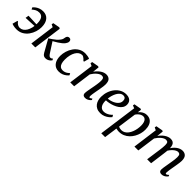

<svg xmlns="http://www.w3.org/2000/svg" viewBox="269 -1891 3471 3471"><g transform="rotate(45 2005.0 -155.5)"><path d="M248.5 -563.5Q333 -563.5 381.8 -506Q430.5 -448.5 431 -341Q431.5 -282.5 412.5 -221Q393.5 -159.5 356 -107.2Q318.5 -55 262.5 -22.5Q206.5 10 132.5 10Q112 10 90.2 7.5Q68.5 5 48.5 0Q28.5 -5 13.5 -12L40 -111H55.5Q67.5 -92 84.2 -78.5Q101 -65 119.5 -58Q138 -51 155.5 -51Q193.5 -51 225 -71.5Q256.5 -92 279.5 -129.8Q302.5 -167.5 315 -219.2Q327.5 -271 327 -332.5Q326.5 -415.5 297.8 -456.8Q269 -498 214.5 -498Q169.5 -498 138.2 -480.8Q107 -463.5 76.5 -436.5L57 -473Q69.5 -490 95.5 -511Q121.5 -532 160 -547.8Q198.5 -563.5 248.5 -563.5ZM105.5 -254 116 -319Q173 -316.5 227 -314.5Q281 -312.5 343.5 -309.5L336 -266Q274 -262.5 217.5 -259.2Q161 -256 105.5 -254Z M507 0 571.5 -481 521 -505 528 -540.5 657.5 -564 681.5 -550.5 606.5 0ZM874 10Q852.5 10 836.8 2.8Q821 -4.5 809.5 -17.2Q798 -30 789 -46.5L657 -281.5Q691 -304 722 -325.2Q753 -346.5 780.2 -370Q807.5 -393.5 829.5 -422.5Q848.5 -446.5 855 -467.2Q861.5 -488 863 -505Q866 -525 874.5 -537.2Q883 -549.5 895.2 -555Q907.5 -560.5 920.5 -560.5Q943 -560.5 955.2 -547Q967.5 -533.5 968 -513Q969 -495.5 962.2 -478.5Q955.5 -461.5 943.5 -445Q926 -420.5 896.8 -396.8Q867.5 -373 834.8 -352.2Q802 -331.5 773 -315.2Q744 -299 726 -288.5L733 -322.5L873.5 -105.5Q887 -85 901.5 -72.5Q916 -60 929 -60Q938.5 -60 950.2 -64.8Q962 -69.5 976.5 -83.5L992.5 -54.5Q984 -41.5 967.5 -26.2Q951 -11 927.2 -0.5Q903.5 10 874 10Z M1213 10Q1129 10 1081.5 -48.2Q1034 -106.5 1033.5 -210.5Q1033.5 -269.5 1052 -331.5Q1070.5 -393.5 1107.5 -446.2Q1144.5 -499 1199.5 -531.5Q1254.5 -564 1327 -564Q1354.5 -564 1386.5 -558.2Q1418.5 -552.5 1440.5 -541.5L1412 -439L1393.5 -444Q1381 -459 1366 -472.5Q1351 -486 1335.2 -494.5Q1319.5 -503 1305 -503Q1269.5 -503 1239 -482.5Q1208.5 -462 1186.2 -424Q1164 -386 1151.8 -334Q1139.5 -282 1140 -219.5Q1140.5 -164.5 1153 -128Q1165.5 -91.5 1189 -73.5Q1212.5 -55.5 1246 -55.5Q1276.5 -55.5 1299.8 -63.5Q1323 -71.5 1343 -85.5Q1363 -99.5 1382.5 -117L1402 -80.5Q1389 -64 1363.2 -42.5Q1337.5 -21 1300 -5.5Q1262.5 10 1213 10Z M1658 -428.5Q1677 -456.5 1700.5 -481Q1724 -505.5 1750.5 -524.2Q1777 -543 1805.8 -553.5Q1834.5 -564 1864.5 -564Q1917.5 -564 1948.8 -532.2Q1980 -500.5 1980 -422Q1980 -401 1975.8 -370.2Q1971.5 -339.5 1965.8 -306.5Q1960 -273.5 1955 -246Q1950.5 -220 1945 -191Q1939.5 -162 1935.5 -133.8Q1931.5 -105.5 1930.5 -83.5Q1930.5 -66.5 1934.2 -59Q1938 -51.5 1944.5 -51.5Q1954 -51.5 1965.2 -57.2Q1976.5 -63 1991.5 -76.5L2004 -51Q1999.5 -44 1984 -29.2Q1968.5 -14.5 1944.2 -2.2Q1920 10 1888.5 10Q1865 10 1850.5 2.2Q1836 -5.5 1829.5 -19.8Q1823 -34 1824 -54.5Q1824.5 -69.5 1827 -89.2Q1829.5 -109 1833.8 -131.8Q1838 -154.5 1842.2 -177.5Q1846.5 -200.5 1850.5 -221.5Q1854.5 -243 1859 -267.2Q1863.5 -291.5 1867.2 -317Q1871 -342.5 1873.5 -366.8Q1876 -391 1876 -412.5Q1876 -443.5 1870.2 -460.5Q1864.5 -477.5 1852 -484.5Q1839.5 -491.5 1818 -491.5Q1798 -491.5 1775.2 -480.2Q1752.5 -469 1729.5 -449.5Q1706.5 -430 1685.8 -404.8Q1665 -379.5 1648.5 -351.5L1601 0H1501.5L1566 -481L1515.5 -505L1522.5 -540.5L1650.5 -563.5L1671.5 -553Z M2484.5 -95Q2470.5 -75 2440.8 -50.2Q2411 -25.5 2369 -7.5Q2327 10.5 2275.5 10.5Q2222 10.5 2184.2 -8.2Q2146.5 -27 2123 -58.8Q2099.5 -90.5 2089 -130Q2078.5 -169.5 2079 -211Q2080 -282.5 2102.2 -346.5Q2124.5 -410.5 2164.2 -459.5Q2204 -508.5 2256.8 -536.8Q2309.5 -565 2371.5 -565Q2420 -565 2451.2 -549.2Q2482.5 -533.5 2497.8 -506Q2513 -478.5 2513.5 -444.5Q2514 -398 2491 -362.5Q2468 -327 2430.5 -301.8Q2393 -276.5 2349 -260Q2305 -243.5 2262.2 -235.2Q2219.5 -227 2187 -226.5Q2185 -194.5 2190 -163.8Q2195 -133 2208.2 -108Q2221.5 -83 2244 -68Q2266.5 -53 2299 -53Q2329.5 -53 2358.2 -62.8Q2387 -72.5 2413.5 -90.2Q2440 -108 2463 -132ZM2349 -513.5Q2312.5 -513.5 2284 -490.8Q2255.5 -468 2235.5 -431.8Q2215.5 -395.5 2203.5 -353.5Q2191.5 -311.5 2188.5 -272.5Q2217 -274 2248.2 -281.8Q2279.5 -289.5 2309 -303.5Q2338.5 -317.5 2362.5 -337Q2386.5 -356.5 2400.5 -382Q2414.5 -407.5 2414 -437.5Q2413.5 -475.5 2396.5 -494.5Q2379.5 -513.5 2349 -513.5Z M2548.5 254 2650 -486 2596.5 -507.5 2603 -540.5 2736 -563.5 2756 -553 2747 -481Q2763 -502.5 2786 -521.2Q2809 -540 2838 -552Q2867 -564 2901 -564Q2957 -564 2994 -537.8Q3031 -511.5 3049.2 -464.5Q3067.5 -417.5 3067.5 -354Q3067.5 -303.5 3053.8 -251.8Q3040 -200 3013.5 -153Q2987 -106 2948.8 -69.2Q2910.5 -32.5 2861 -11.2Q2811.5 10 2752 10Q2735.5 10 2717.2 7Q2699 4 2682 0.5L2646.5 254ZM2690.5 -61.5Q2705 -51.5 2723.5 -46.8Q2742 -42 2763.5 -42Q2803.5 -42 2835.2 -60.8Q2867 -79.5 2890.8 -111.5Q2914.5 -143.5 2930.2 -183.8Q2946 -224 2953.5 -267.5Q2961 -311 2961 -352.5Q2961 -398.5 2950.5 -431.5Q2940 -464.5 2920 -482.5Q2900 -500.5 2871.5 -500.5Q2842.5 -500.5 2817 -487Q2791.5 -473.5 2771.8 -453.2Q2752 -433 2739.5 -413Z M3312 -553 3299 -428.5Q3318 -456 3341.8 -480.5Q3365.5 -505 3392.8 -523.8Q3420 -542.5 3449.2 -553.2Q3478.5 -564 3508.5 -564Q3545 -564 3569 -549.5Q3593 -535 3605.2 -504.5Q3617.5 -474 3618 -424.5Q3618.5 -419.5 3618 -413.2Q3617.5 -407 3617.2 -400.2Q3617 -393.5 3616 -386L3600.5 -404Q3618.5 -438.5 3642 -467.5Q3665.5 -496.5 3693 -518.2Q3720.5 -540 3751.2 -552Q3782 -564 3814.5 -564Q3866.5 -564 3898.8 -531Q3931 -498 3931 -421.5Q3931 -401 3927 -370.8Q3923 -340.5 3917.5 -307.5Q3912 -274.5 3907 -246Q3902.5 -220 3897.5 -191Q3892.5 -162 3888.5 -134Q3884.5 -106 3883.5 -83.5Q3882.5 -66.5 3886 -59Q3889.5 -51.5 3897.5 -51.5Q3908 -51.5 3919.8 -58.2Q3931.5 -65 3949 -81.5L3961.5 -56.5Q3956 -49 3940.2 -33Q3924.5 -17 3899.5 -3.5Q3874.5 10 3843 10Q3818.5 10 3804.2 2Q3790 -6 3784 -20.2Q3778 -34.5 3778.5 -54Q3779 -74 3783.2 -102.8Q3787.5 -131.5 3793 -162.8Q3798.5 -194 3803 -223.5Q3807.5 -251.5 3813.2 -284.5Q3819 -317.5 3823 -350.8Q3827 -384 3827 -412.5Q3827 -458.5 3813.2 -474.8Q3799.5 -491 3771 -491Q3750.5 -491 3726.8 -479Q3703 -467 3679.2 -445.5Q3655.5 -424 3634.5 -395.5Q3613.5 -367 3598.5 -334L3617.5 -394Q3616.5 -371.5 3613.8 -345.2Q3611 -319 3607.5 -292.8Q3604 -266.5 3601 -243.5L3568.5 0H3467.5L3498.5 -221.5Q3503 -250 3507.5 -283.8Q3512 -317.5 3515.2 -350.8Q3518.5 -384 3518.5 -412Q3518 -459.5 3505 -475.5Q3492 -491.5 3459.5 -491.5Q3440 -491.5 3417.2 -480.8Q3394.5 -470 3371.5 -450.8Q3348.5 -431.5 3327.5 -406.8Q3306.5 -382 3290 -354.5L3241.5 0H3142.5L3207 -481L3156.5 -505L3163.5 -540.5L3291.5 -563.5Z"/></g></svg>

Font: Merriweather 28pt
Style: Italic
Weight: 400
Italic angle: -7.8°
Version: Version 2.101